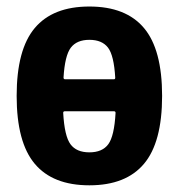

<svg xmlns="http://www.w3.org/2000/svg" viewBox="-20 -550 540 580"><path d="M329.1 -209Q329.1 -213.9 324.2 -213.9H175.8Q170.9 -213.9 170.9 -209Q174.8 -138.7 192.9 -114.3Q210.9 -89.8 250 -89.8Q289.1 -89.8 307.1 -114.3Q325.2 -138.7 329.1 -209ZM171.9 -315.4Q171.9 -311.5 175.8 -310.5H324.2Q328.1 -310.5 328.1 -315.4Q324.2 -382.8 306.2 -406.2Q288.1 -429.7 250 -429.7Q211.9 -429.7 193.8 -405.8Q175.8 -381.8 171.9 -315.4ZM85 -465.3Q139.6 -530.3 250 -530.3Q360.4 -530.3 415 -465.3Q469.7 -400.4 469.7 -260.3Q469.7 -120.1 415 -55.2Q360.4 9.8 250 9.8Q139.6 9.8 85 -55.2Q30.3 -120.1 30.3 -260.3Q30.3 -400.4 85 -465.3Z"/></svg>

Font: Rounded-L Mgen+ 1mn bold
Style: Bold
Weight: 700
Designer: [Source Han Sans]
Ryoko NISHIZUKA  (kana & ideographs); Paul D. Hunt (Latin, Greek & Cyrillic); Wenlong ZHANG  (bopomofo
Version: Version 1.059.20150602